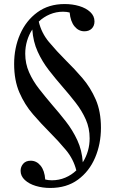

<svg xmlns="http://www.w3.org/2000/svg" viewBox="-20 -731 590 951"><path d="M229 200Q191 200 157.5 190Q124 180 103 160.5Q82 141 82 115Q82 95 95 80Q108 65 132 65Q161 65 181 89.5Q201 114 204 158Q219 162 237 162Q272 162 303 149Q334 136 358 113Q344 57 306.5 12Q269 -33 225 -77Q183 -119 142.5 -166Q102 -213 76 -273Q50 -333 50 -414Q50 -494 79.5 -561.5Q109 -629 165 -670Q221 -711 300 -711Q339 -711 372.5 -701Q406 -691 427 -671.5Q448 -652 448 -625Q448 -603 434.5 -589.5Q421 -576 398 -576Q369 -576 349 -600.5Q329 -625 325 -669Q310 -673 292 -673Q258 -673 227 -660Q196 -647 172 -624Q185 -568 222.5 -523Q260 -478 307 -431Q348 -391 388 -344.5Q428 -298 454 -238.5Q480 -179 480 -98Q480 -18 451 50Q422 118 366 159Q310 200 229 200ZM140 -585Q123 -559 114 -528.5Q105 -498 105 -465Q105 -416 124 -373Q143 -330 173.5 -291Q204 -252 238 -212Q273 -172 306.5 -129Q340 -86 363 -36.5Q386 13 390 73Q424 19 424 -46Q424 -96 405 -139Q386 -182 355 -222Q324 -262 289 -302Q255 -341 222 -383.5Q189 -426 166.5 -475.5Q144 -525 140 -585Z"/></svg>

Font: Tiro Devanagari Marathi
Style: Regular
Weight: 400
Designer: Devanagari: John Hudson & Fiona Ross. Latin: John Hudson.
Foundry: Tiro Typeworks Ltd.
Version: Version 1.52